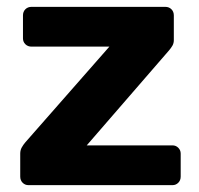

<svg xmlns="http://www.w3.org/2000/svg" viewBox="-20 -540 581 560"><path d="M63 0Q53 0 46 -7Q39 -14 39 -25V-92Q39 -102 43.5 -110Q48 -118 54 -125L299 -404H72Q61 -404 54 -411Q47 -418 47 -428V-495Q47 -506 54 -513Q61 -520 72 -520H462Q473 -520 480 -513Q487 -506 487 -495V-423Q487 -414 483 -407Q479 -400 473 -393L233 -116H483Q493 -116 500 -109Q507 -102 507 -92V-25Q507 -14 500 -7Q493 0 483 0Z"/></svg>

Font: Rubik SemiBold
Style: Regular
Weight: 600
Designer: Hubert and Fischer
Foundry: Hubert and Fischer
Version: Version 2.300;gftools[0.9.30]